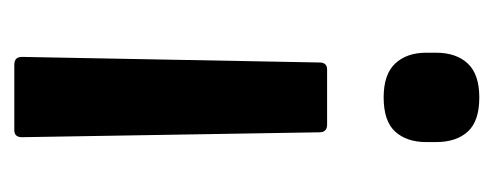

<svg xmlns="http://www.w3.org/2000/svg" viewBox="-236 -306 706 275"><g transform="rotate(90 117.5 -169.0)"><path d="M80 -284Q70 -284 70 -273L62 153Q62 164 73 164H167Q177 164 177 153L170 -273Q170 -284 159 -284ZM120 -502Q87 -502 71.5 -485.5Q56 -469 56 -440V-426Q56 -398 71.5 -381.5Q87 -365 120 -365Q154 -365 169 -381.5Q184 -398 184 -426V-440Q184 -469 169 -485.5Q154 -502 120 -502Z"/></g></svg>

Font: Sofia Sans Extra Cond
Style: Bold
Weight: 700
Width: 1
Designer: Botio Nikoltchev, Ani Petrova
Foundry: lettersoup
Version: Version 4.100; ttfautohint (v1.8.3)